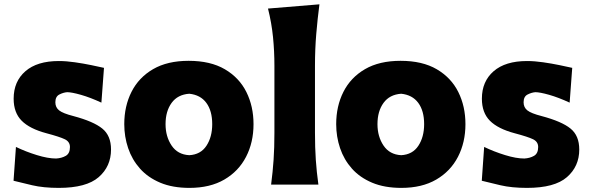

<svg xmlns="http://www.w3.org/2000/svg" viewBox="-20 -871 2781 906"><path d="M257.3 15.6Q185.1 15.6 132.1 3.2Q79.1 -9.3 43.9 -18.1L55.2 -177.7Q101.6 -155.3 153.8 -139.2Q206.1 -123 244.6 -123Q271 -124.5 290.5 -135.7Q310.1 -147 310.1 -177.2Q310.1 -202.1 285.9 -213.9Q261.7 -225.6 199.2 -242.2Q120.1 -263.2 82.3 -301.3Q44.4 -339.4 44.4 -405.3Q44.4 -486.8 99.9 -534.9Q155.3 -583 257.3 -583Q293 -583 333.5 -577.1Q374 -571.3 410.6 -563.7Q447.3 -556.2 470.7 -550.8L458.5 -386.7Q405.8 -411.1 361.8 -423.6Q317.9 -436 296.9 -436Q278.8 -434.6 260 -425Q241.2 -415.5 241.2 -388.2Q241.2 -364.3 259 -350.1Q276.9 -335.9 326.7 -323.2Q421.4 -297.9 462.6 -264.4Q503.9 -231 503.9 -165.5Q503.9 -85.9 445.8 -35.2Q387.7 15.6 257.3 15.6Z M874 15.6Q794.4 15.6 736.3 -8.8Q678.2 -33.2 640.6 -75.4Q603 -117.7 584.7 -171.9Q566.4 -226.1 566.4 -285.2Q566.4 -370.1 600.6 -437.7Q634.8 -505.4 702.4 -544.7Q770 -584 870.1 -584Q973.1 -584 1041 -544.2Q1108.9 -504.4 1142.6 -436.8Q1176.3 -369.1 1176.3 -285.2Q1176.3 -199.2 1141.1 -131.1Q1106 -63 1038.6 -23.7Q971.2 15.6 874 15.6ZM873 -138.7Q926.8 -141.6 954.1 -183.1Q981.4 -224.6 981.4 -285.2Q981.4 -348.1 953.6 -385.7Q925.8 -423.3 873 -428.7Q818.4 -424.8 789.8 -385.5Q761.2 -346.2 761.2 -285.2Q761.2 -226.6 789.8 -184.1Q818.4 -141.6 873 -138.7Z M1259.3 0Q1267.1 -60.1 1271 -116.9Q1274.9 -173.8 1274.9 -244.6V-560.5Q1274.9 -629.4 1268.3 -695.8Q1261.7 -762.2 1244.6 -830.6L1487.3 -850.6Q1478.5 -783.7 1472.4 -711.4Q1466.3 -639.2 1466.3 -560.5V-244.6Q1466.3 -173.8 1470.2 -116.9Q1474.1 -60.1 1482.4 0Z M1874 15.6Q1794.4 15.6 1736.3 -8.8Q1678.2 -33.2 1640.6 -75.4Q1603 -117.7 1584.7 -171.9Q1566.4 -226.1 1566.4 -285.2Q1566.4 -370.1 1600.6 -437.7Q1634.8 -505.4 1702.4 -544.7Q1770 -584 1870.1 -584Q1973.1 -584 2041 -544.2Q2108.9 -504.4 2142.6 -436.8Q2176.3 -369.1 2176.3 -285.2Q2176.3 -199.2 2141.1 -131.1Q2106 -63 2038.6 -23.7Q1971.2 15.6 1874 15.6ZM1873 -138.7Q1926.8 -141.6 1954.1 -183.1Q1981.4 -224.6 1981.4 -285.2Q1981.4 -348.1 1953.6 -385.7Q1925.8 -423.3 1873 -428.7Q1818.4 -424.8 1789.8 -385.5Q1761.2 -346.2 1761.2 -285.2Q1761.2 -226.6 1789.8 -184.1Q1818.4 -141.6 1873 -138.7Z M2466.8 15.6Q2394.5 15.6 2341.6 3.2Q2288.6 -9.3 2253.4 -18.1L2264.6 -177.7Q2311 -155.3 2363.3 -139.2Q2415.5 -123 2454.1 -123Q2480.5 -124.5 2500 -135.7Q2519.5 -147 2519.5 -177.2Q2519.5 -202.1 2495.4 -213.9Q2471.2 -225.6 2408.7 -242.2Q2329.6 -263.2 2291.7 -301.3Q2253.9 -339.4 2253.9 -405.3Q2253.9 -486.8 2309.3 -534.9Q2364.7 -583 2466.8 -583Q2502.4 -583 2543 -577.1Q2583.5 -571.3 2620.1 -563.7Q2656.7 -556.2 2680.2 -550.8L2668 -386.7Q2615.2 -411.1 2571.3 -423.6Q2527.3 -436 2506.3 -436Q2488.3 -434.6 2469.5 -425Q2450.7 -415.5 2450.7 -388.2Q2450.7 -364.3 2468.5 -350.1Q2486.3 -335.9 2536.1 -323.2Q2630.9 -297.9 2672.1 -264.4Q2713.4 -231 2713.4 -165.5Q2713.4 -85.9 2655.3 -35.2Q2597.2 15.6 2466.8 15.6Z"/></svg>

Font: Pinar-DS4-FD ExtraBold
Style: Regular
Weight: 800
Designer: Amin Abedi
Version: Version 3.000